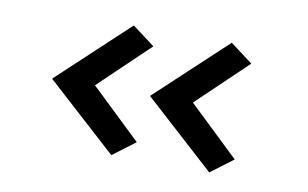

<svg xmlns="http://www.w3.org/2000/svg" viewBox="-53 -567 985 614"><g transform="rotate(10 439.5 -260.5)"><path d="M656 -50 428 -257V-259L655 -471L728 -416L549 -245L550 -276L729 -105ZM338 -50 110 -257V-259L337 -471L410 -416L231 -245L232 -276L411 -105Z"/></g></svg>

Font: Lexend Zetta
Style: Regular
Weight: 400
Designer: Bonnie Shaver-Troup, Thomas Jockin
Foundry: Lexend
Version: Version 1.007